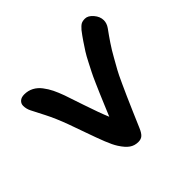

<svg xmlns="http://www.w3.org/2000/svg" viewBox="-140 -667 844 844"><g transform="rotate(-45 282.0 -245.0)"><path d="M271 29.8Q248 29.8 230.5 17.6Q212.9 5.4 194.8 -22.9Q182.1 -42.5 168.5 -76.9Q154.8 -111.3 135.3 -167Q115.7 -222.7 108.9 -241.2Q87.4 -299.8 65.2 -343Q43 -386.2 33.9 -404.1Q24.9 -421.9 24.9 -440.9Q24.9 -454.6 35.2 -463.9Q45.4 -473.1 64 -473.1Q87.4 -473.1 106.9 -462.9Q126.5 -452.6 141.1 -433.3Q155.8 -414.1 165.8 -393.6Q175.8 -373 186 -345.2Q189 -336.9 215.6 -257.3Q242.2 -177.7 258.8 -139.2Q263.7 -150.9 279.8 -189.5Q295.9 -228 301.3 -240.5Q306.6 -252.9 320.8 -285.4Q335 -317.9 342.5 -332.3Q350.1 -346.7 363.5 -373.3Q377 -399.9 387.7 -416.7Q398.4 -433.6 412.8 -454.8Q427.2 -476.1 441.9 -495.1Q454.6 -509.8 463.6 -514.9Q472.7 -520 487.8 -520Q506.8 -520 524.4 -499.5Q542 -479 542 -456.1Q542 -437.5 529.8 -419.9Q508.8 -391.1 491.5 -365.2Q474.1 -339.4 456.8 -308.3Q439.5 -277.3 429.4 -259.5Q419.4 -241.7 401.4 -201.9Q383.3 -162.1 377 -147.9Q370.6 -133.8 347.9 -81.1Q325.2 -28.3 317.9 -11.2Q308.6 11.2 298.3 20.5Q288.1 29.8 271 29.8Z"/></g></svg>

Font: Shantell Sans Irregular Bouncy
Style: Regular
Weight: 500
Designer: Stephen Nixon, Anya Danilova, Shantell Martin
Foundry: Arrow Type
Version: Version 1.006;[9816181b4]